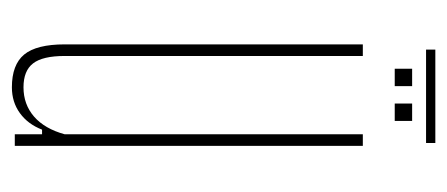

<svg xmlns="http://www.w3.org/2000/svg" viewBox="-240 -526 770 331"><g transform="rotate(90 145.5 -360.0)"><path d="M130 5Q91 5 73.5 -16.2Q56 -37.5 56 -86V-600H76V-86Q76 -48 88.8 -31.5Q101.5 -15 130 -15Q159.5 -15 180.5 -33.2Q201.5 -51.5 211 -86V-600H231V0H211V-47H203Q193.5 -22.5 174.5 -8.8Q155.5 5 130 5ZM158 -655V-685H188V-655ZM98 -655V-685H128V-655ZM65 -725H226V-709H65Z"/></g></svg>

Font: Big Shoulders Display Thin Thin
Style: Regular
Weight: 250
Version: Version 2.002